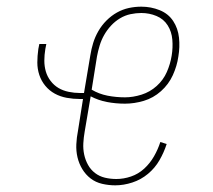

<svg xmlns="http://www.w3.org/2000/svg" viewBox="-20 -548 640 576"><path d="M326 8Q306 8 286.5 3.5Q267 -1 252 -12.5Q237 -24 227 -40.5Q217 -57 212.5 -76Q208 -95 209 -115.5Q210 -136 214 -156L229 -251H220Q200 -251 180.5 -254.5Q161 -258 144.5 -267Q128 -276 116 -290.5Q104 -305 98 -323Q92 -341 92 -360.5Q92 -380 95 -401L98 -416H119L116 -401Q113 -383 113 -366Q113 -349 117.5 -333.5Q122 -318 132 -305Q142 -292 155.5 -284Q169 -276 186 -272.5Q203 -269 220 -269H232L251 -382Q254 -401 259.5 -419Q265 -437 275 -454.5Q285 -472 299.5 -486.5Q314 -501 331 -510.5Q348 -520 366.5 -524Q385 -528 404 -528Q433 -528 459 -517.5Q485 -507 499.5 -485Q514 -463 517 -435Q520 -407 515 -378Q511 -350 498.5 -322.5Q486 -295 463 -274.5Q440 -254 411.5 -245.5Q383 -237 355 -237Q327 -237 301 -242Q275 -247 252 -259L234 -153Q231 -136 230 -118.5Q229 -101 232.5 -84.5Q236 -68 244 -53.5Q252 -39 265 -29Q278 -19 294.5 -15Q311 -11 329 -11Q351 -11 373 -18.5Q395 -26 412.5 -42Q430 -58 442 -79Q454 -100 461 -122L480 -116Q472 -91 458.5 -67.5Q445 -44 424 -26.5Q403 -9 377 -0.5Q351 8 326 8ZM355 -256Q379 -256 404.5 -264Q430 -272 450 -290Q470 -308 480.5 -332Q491 -356 495 -381Q499 -405 497 -429Q495 -453 483 -472Q471 -491 449.5 -500Q428 -509 404 -509Q388 -509 371.5 -505.5Q355 -502 340 -493Q325 -484 313 -471Q301 -458 292.5 -443Q284 -428 279 -411.5Q274 -395 271 -379L255 -279Q277 -266 302.5 -261Q328 -256 355 -256Z"/></svg>

Font: Iosevka Thin Extended
Style: Italic
Weight: 100
Width: 7
Italic angle: -9°
Monospace: yes
Designer: Belleve Invis
Foundry: Belleve Invis
Version: Version 32.5.0; ttfautohint (v1.8.4)